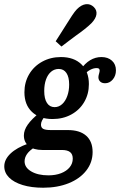

<svg xmlns="http://www.w3.org/2000/svg" viewBox="-32 -699 576 912"><path d="M-11.7 91.1Q-11.7 58.8 17.9 30.4Q47.6 2.1 102.7 -17.1L132.2 0.8Q108.2 15.7 96.5 32.4Q84.8 49.1 84.8 67.4Q84.8 96.8 116.4 115.3Q148 133.9 198.3 133.9Q231.8 133.9 258 123.8Q284.2 113.6 298.9 95.6Q313.6 77.6 313.6 54.5Q313.6 33.6 300.9 23.5Q288.2 13.4 262 13.4H169.3Q128.4 13.4 104.9 -4.9Q81.4 -23.1 81.4 -55.7Q81.4 -80.5 99.7 -106.9Q118 -133.3 158.9 -166.1L183.1 -149.2Q172.1 -135.6 167.4 -125.9Q162.7 -116.2 162.7 -107Q162.7 -92.9 173 -87.1Q183.2 -81.2 209.5 -81.2H290.2Q346.9 -81.2 377.4 -54.3Q407.9 -27.3 407.9 23.2Q407.9 72.5 377.9 111Q348 149.6 294.6 171.2Q241.2 192.7 173.2 192.7Q117.3 192.7 75.5 179.9Q33.6 167 10.9 144.1Q-11.7 121.2 -11.7 91.1ZM84 -260.7Q84 -308.2 106.4 -346.3Q128.9 -384.4 168.6 -406.2Q208.4 -428 257.3 -428Q319.2 -428 354.7 -393.5Q390.2 -359 390.2 -299.3Q390.2 -252.2 368 -214.3Q345.8 -176.4 306.4 -155Q267.1 -133.6 217.4 -133.6Q155.5 -133.6 119.8 -167.5Q84 -201.4 84 -260.7ZM296.5 -297.6Q296.5 -332.9 283.6 -352.2Q270.6 -371.5 247.1 -371.5Q226.6 -371.5 210.8 -358.4Q195.1 -345.2 186.6 -321.6Q178.1 -297.9 178.1 -266.8Q178.1 -229.8 191.1 -210Q204 -190.1 227.5 -190.1Q247.2 -190.1 263 -204.2Q278.8 -218.4 287.6 -243.1Q296.5 -267.7 296.5 -297.6ZM435.4 -332.8Q435.4 -336.6 436.5 -341.4Q437.5 -346.2 438.8 -350Q439.7 -353.7 440.5 -357.1Q441.4 -360.5 441.4 -363.4Q441.4 -369.8 438.2 -372.7Q434.9 -375.6 426.9 -375.6Q412.2 -375.6 397 -367.6Q381.7 -359.6 369.3 -345.4L351.5 -368.9Q371.3 -398.1 396.2 -413Q421.1 -428 449.7 -428Q480.8 -428 499.7 -410.8Q518.7 -393.7 518.7 -365Q518.7 -339.2 503.7 -321.4Q488.7 -303.6 467.2 -303.6Q452.3 -303.6 443.8 -311.6Q435.4 -319.5 435.4 -332.8ZM281.6 -580.3Q296.7 -604.8 310 -624.8Q323.3 -644.8 333 -654.9Q354.1 -676.3 375.7 -679Q397.2 -681.7 413.8 -665.4Q428.7 -650.8 426.1 -630.9Q423.6 -610.9 402.1 -588.6Q389.5 -576 370.2 -560.7Q350.8 -545.3 327.8 -529.2Q309.7 -515.9 295 -504.7Q280.3 -493.5 259.9 -478L232.5 -503Q246.3 -524.4 258.4 -543.6Q270.6 -562.8 281.6 -580.3Z"/></svg>

Font: Playfair Micro SmCond SmLight
Style: Italic
Weight: 360
Width: 4
Italic angle: -15.6°
Designer: Claus Eggers Sørensen
Foundry: Claus Eggers Sørensen
Version: Version 2.203;Glyphs 3.3 (3326)